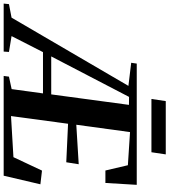

<svg xmlns="http://www.w3.org/2000/svg" viewBox="-53 -988 945 1072"><g transform="rotate(90 420.0 -452.5)"><path d="M-95.5 0 -92.5 -29.5 -17 -44 364 -696.5 235 -712 239.5 -743H916.5L906 -568H836.5L807 -693.5L622 -705.5L581 -405.5L801.5 -419L790.5 -349.5L575.5 -359.5L532.5 -41L762 -54.5L837 -214L913.5 -205L865.5 0H308.5L312.5 -29.5L382 -44.5L406 -219.5H175.5L86 -44L174.5 -29.5L172.5 0ZM199.5 -265.5H411.5L470 -699.5L425.5 -700ZM449 -905H746.5L734.5 -825H437Z"/></g></svg>

Font: Merriweather 96pt
Style: Bold Italic
Weight: 700
Italic angle: -7.8°
Version: Version 2.101